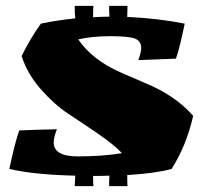

<svg xmlns="http://www.w3.org/2000/svg" viewBox="-20 -580 692 658"><path d="M236 58 238 22Q99 19 12 -1Q32 -95 46 -133Q113 -136 175 -137Q164 -109 164 -92Q164 -44 247 -44Q330 -44 398 -55Q371 -84 315.5 -122Q260 -160 213.5 -190.5Q167 -221 120.5 -273.5Q74 -326 54 -388Q85 -450 120 -499Q177 -511 238 -517Q236 -531 236 -560H300Q299 -547 299 -521Q335 -523 355 -523Q354 -535 354 -560H417L416 -522Q523 -517 613 -499Q596 -416 583 -379Q558 -378 518 -376.5Q478 -375 454 -374Q464 -402 464 -415Q464 -440 442 -448Q420 -456 358 -456Q296 -456 248 -445Q297 -374 393 -332Q434 -314 476 -296Q581 -253 642 -183Q619 -81 568 -1Q513 14 416 20Q416 46 417 58H354Q354 34 355 22Q336 23 299 23Q299 47 300 58Z"/></svg>

Font: Ruslan Display
Style: Regular
Weight: 400
Designer: Denis Masharov, Vladimir Rabdu
Foundry: Denis Masharov, Vladimir Rabdu
Version: Version 1.000; ttfautohint (v1.4.1)